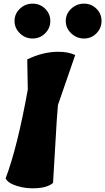

<svg xmlns="http://www.w3.org/2000/svg" viewBox="-20 -1038 579 1057"><path d="M301 -753Q356 -753 394 -735L299 -460Q293 -397 285 -250Q277 -103 272 -31Q243 -6 184 -2Q125 2 74 -14Q23 -30 11 -56Q76 -228 133 -545L130 -711Q217 -753 301 -753ZM60 -922.5Q60 -962 89.5 -990Q119 -1018 159.5 -1018Q200 -1018 228.5 -990Q257 -962 257 -922.5Q257 -883 228.5 -854.5Q200 -826 159.5 -826Q119 -826 89.5 -854.5Q60 -883 60 -922.5ZM539 -922.5Q539 -883 511 -854.5Q483 -826 442.5 -826Q402 -826 372 -854.5Q342 -883 342 -922.5Q342 -962 372 -990Q402 -1018 442.5 -1018Q483 -1018 511 -990Q539 -962 539 -922.5Z"/></svg>

Font: Tillana ExtraBold
Style: Regular
Weight: 800
Designer: Lipi Raval (Devanagari, Latin), Jonny Pinhorn (Latin)
Foundry: Indian Type Foundry
Version: Version 2.003;PS 1.0;hotconv 1.0.79;makeotf.lib2.5.61930; tt